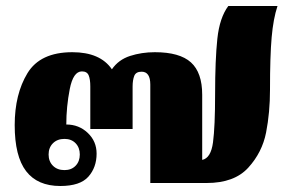

<svg xmlns="http://www.w3.org/2000/svg" viewBox="-20 -610 973 640"><path d="M29 -193Q29 -296 71.5 -366Q114 -436 221 -436Q314 -436 353 -379Q375 -411 413.5 -423.5Q452 -436 496 -436Q579 -436 616.5 -402Q654 -368 654 -294V-77Q683 -83 690 -135.5Q697 -188 697 -296Q697 -411 704.5 -481Q712 -551 741 -590H905Q891 -548 885.5 -485.5Q880 -423 880 -311Q880 -235 867 -168.5Q854 -102 807.5 -51Q761 0 669 0H481V-328Q481 -371 452 -371Q433 -371 427.5 -357Q422 -343 422 -321V-180H281V-322Q281 -346 275.5 -359Q270 -372 253 -372Q224 -372 212.5 -313Q201 -254 201 -195Q243 -195 272.5 -167Q302 -139 302 -98Q302 -52 274.5 -21Q247 10 181 10Q105 10 67 -39.5Q29 -89 29 -193ZM246 -95Q246 -118 232 -132.5Q218 -147 195 -147Q171 -147 156.5 -132.5Q142 -118 142 -95Q142 -72 156.5 -57.5Q171 -43 195 -43Q218 -43 232 -57.5Q246 -72 246 -95Z"/></svg>

Font: Taviraj ExtraBold
Style: Regular
Weight: 800
Designer: Katatrad Team
Foundry: CadsonDemak
Version: Version 1.001